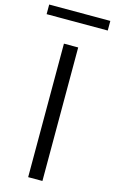

<svg xmlns="http://www.w3.org/2000/svg" viewBox="-164 -963 608 1016"><g transform="rotate(15 140.5 -455.5)"><path d="M0 0ZM-27.3 -858.4V-911.1H307.6V-858.4ZM101.6 0V-731.4H179.7V0Z"/></g></svg>

Font: Batunionen A1
Style: Regular
Weight: 400
Designer: HanYang I&C Co.,Ltd.
Foundry: HanYang I&C Co.,Ltd.
Version: Version 2.50; ttfautohint (v1.6)